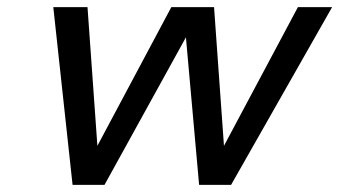

<svg xmlns="http://www.w3.org/2000/svg" viewBox="-20 -520 954 540"><path d="M914.1 -500 629.9 0H540L502.9 -415L273.9 0H184.1L129.9 -500H226.1L253.9 -109.9L461.9 -500H582L609.9 -109.9L817.9 -500Z"/></svg>

Font: Perun
Style: Italic
Weight: 400
Italic angle: -12°
Foundry: Stefan Peev, Context Ltd
Version: Version 001.000